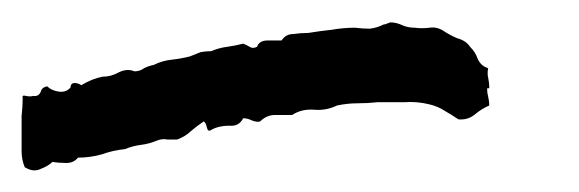

<svg xmlns="http://www.w3.org/2000/svg" viewBox="-511 -749 531 176"><path d="M-153.3 -728.5Q-147.5 -728.5 -141.6 -725.6Q-136.7 -723.6 -130.9 -723.6Q-124 -722.7 -117.2 -723.6Q-110.4 -724.6 -104.5 -720.7Q-98.6 -716.8 -91.8 -713.9Q-84 -711.9 -80.1 -706.1Q-75.2 -701.2 -73.2 -695.3Q-70.3 -688.5 -63.5 -686.5Q-64.5 -681.6 -63.5 -677.7Q-62.5 -672.9 -62.5 -668.9Q-62.5 -668 -63.5 -668Q-63.5 -668 -64.5 -668Q-64.5 -664.1 -63.5 -660.2Q-62.5 -656.2 -62.5 -652.3Q-69.3 -649.4 -75.2 -644.5Q-82 -638.7 -90.8 -639.6Q-96.7 -643.6 -103.5 -647.5Q-109.4 -651.4 -117.2 -653.3Q-128.9 -656.2 -140.6 -655.3Q-153.3 -655.3 -165 -655.3Q-173.8 -654.3 -183.6 -654.3Q-192.4 -654.3 -202.1 -652.3Q-211.9 -647.5 -222.7 -648.4Q-234.4 -649.4 -243.2 -643.6Q-251 -643.6 -258.8 -643.6Q-266.6 -643.6 -272.5 -637.7Q-275.4 -636.7 -280.3 -638.7Q-284.2 -640.6 -288.1 -640.6Q-292 -632.8 -300.8 -633.8Q-310.5 -633.8 -317.4 -629.9Q-320.3 -627.9 -321.3 -631.8Q-322.3 -636.7 -324.2 -637.7Q-330.1 -633.8 -335.9 -628.9Q-340.8 -624 -348.6 -621.1Q-352.5 -621.1 -357.4 -621.1Q-362.3 -622.1 -367.2 -620.1Q-374 -617.2 -381.8 -616.2Q-389.6 -615.2 -396.5 -612.3Q-407.2 -611.3 -418 -607.4Q-428.7 -604.5 -439.5 -604.5Q-443.4 -599.6 -450.2 -599.6Q-457 -599.6 -462.9 -600.6Q-466.8 -596.7 -474.6 -593.8Q-476.6 -592.8 -479.5 -592.8Q-483.4 -592.8 -488.3 -595.7Q-491.2 -602.5 -491.2 -610.4Q-491.2 -618.2 -491.2 -626Q-491.2 -629.9 -491.2 -634.8Q-491.2 -638.7 -491.2 -642.6Q-490.2 -651.4 -490.2 -659.2Q-491.2 -662.1 -487.3 -661.1Q-483.4 -660.2 -480.5 -661.1Q-475.6 -660.2 -473.6 -665Q-472.7 -668.9 -467.8 -669.9Q-463.9 -666 -457 -665Q-450.2 -664.1 -446.3 -668.9Q-446.3 -672.9 -442.4 -672.9Q-439.5 -672.9 -436.5 -670.9Q-431.6 -673.8 -426.8 -675.8Q-421.9 -677.7 -417 -678.7Q-409.2 -678.7 -402.3 -682.6Q-394.5 -686.5 -387.7 -683.6Q-382.8 -683.6 -378.9 -686.5Q-375 -688.5 -370.1 -689.5Q-362.3 -693.4 -353.5 -694.3Q-344.7 -695.3 -336.9 -697.3Q-332 -699.2 -327.1 -701.2Q-322.3 -702.1 -317.4 -702.1Q-310.5 -705.1 -302.7 -706.1Q-295.9 -707 -288.1 -709Q-285.2 -708 -282.2 -706.1Q-279.3 -704.1 -275.4 -706.1Q-273.4 -711.9 -265.6 -711.9Q-258.8 -711.9 -252.9 -711.9Q-249 -717.8 -242.2 -717.8Q-235.4 -718.8 -228.5 -718.8Q-216.8 -720.7 -207 -721.7Q-196.3 -723.6 -185.5 -723.6Q-178.7 -722.7 -171.9 -722.7Q-165 -723.6 -159.2 -726.6Q-157.2 -726.6 -156.2 -727.5Q-155.3 -727.5 -153.3 -728.5Z"/></svg>

Font: YzWr
Style: Regular
Weight: 400
Version: Version 1.0